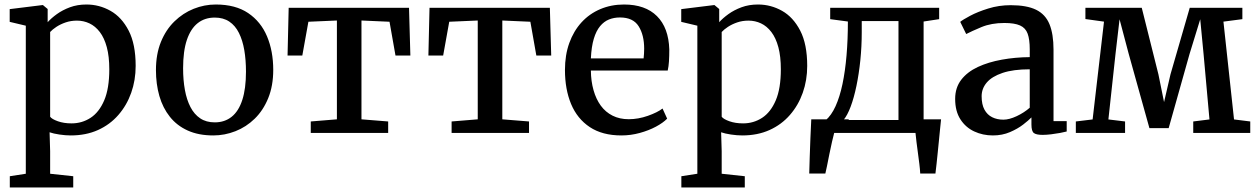

<svg xmlns="http://www.w3.org/2000/svg" viewBox="-20 -590 5586 852"><path d="M23.5 242V192L94.5 181V-476L23 -493V-549.5L168.5 -567.5H170.5L191.5 -550V-491.5Q207.5 -509.5 232.5 -527.5Q257.5 -545.5 290.5 -557.8Q323.5 -570 363.5 -570Q420.5 -570 470.2 -542Q520 -514 551 -454Q582 -394 582 -297.5Q582 -234 562.2 -178.2Q542.5 -122.5 505.2 -79.8Q468 -37 414.8 -13Q361.5 11 294 11Q270.5 11 243.8 7Q217 3 200 -3L202.5 80.5V181L305 192V242ZM297.5 -42.5Q344 -42.5 382 -67.2Q420 -92 442.5 -144.8Q465 -197.5 465 -282.5Q465 -339.5 454 -380.5Q443 -421.5 423 -447.8Q403 -474 377 -486.2Q351 -498.5 321.5 -498.5Q294.5 -498.5 271.2 -490.5Q248 -482.5 230.2 -470.8Q212.5 -459 202.5 -448V-72Q210 -61.5 236.5 -52Q263 -42.5 297.5 -42.5Z M672 -279Q672 -349.5 694 -403.8Q716 -458 754 -495Q792 -532 839.5 -551Q887 -570 937.5 -570Q1025 -570 1081.2 -532Q1137.5 -494 1165 -428.5Q1192.5 -363 1192.5 -280Q1192.5 -209 1170.2 -154.5Q1148 -100 1110.2 -63.2Q1072.5 -26.5 1024.8 -7.8Q977 11 926.5 11Q861 11 813 -10.8Q765 -32.5 733.8 -71.8Q702.5 -111 687.2 -164Q672 -217 672 -279ZM933 -47Q977 -47 1008 -71.8Q1039 -96.5 1055.2 -146.5Q1071.5 -196.5 1071.5 -272Q1071.5 -324 1064 -367.8Q1056.5 -411.5 1040.2 -444Q1024 -476.5 997.5 -494.2Q971 -512 933 -512Q888.5 -512 857.2 -487.2Q826 -462.5 809.2 -412.8Q792.5 -363 792.5 -287Q792.5 -234.5 800.5 -190.8Q808.5 -147 825.2 -114.8Q842 -82.5 868.5 -64.8Q895 -47 933 -47Z M1359 0V-51L1475 -60.5V-499L1348.5 -493.5L1321.5 -343.5H1256L1261 -555.5H1795L1801 -343.5H1735L1708.5 -493.5L1584 -499V-60.5L1702.5 -51V0Z M1984 0V-51L2100 -60.5V-499L1973.5 -493.5L1946.5 -343.5H1881L1886 -555.5H2420L2426 -343.5H2360L2333.5 -493.5L2209 -499V-60.5L2327.5 -51V0Z M2737.5 11Q2653 11 2597.2 -26Q2541.5 -63 2514.2 -128.5Q2487 -194 2487 -279.5Q2487 -345.5 2506.2 -399Q2525.5 -452.5 2560.5 -490.8Q2595.5 -529 2643.8 -549.5Q2692 -570 2749 -570Q2843.5 -570 2895.2 -518.5Q2947 -467 2950 -370.5Q2950 -340 2948.5 -317.2Q2947 -294.5 2943 -277H2602Q2602.5 -229.5 2613.8 -189.8Q2625 -150 2646 -121.2Q2667 -92.5 2698.2 -76.8Q2729.5 -61 2770 -61Q2812 -61 2854.8 -76Q2897.5 -91 2920 -108.5L2940.5 -63.5Q2922.5 -45 2890.8 -28Q2859 -11 2819 0Q2779 11 2737.5 11ZM2602 -331H2836Q2837 -339.5 2837.8 -352Q2838.5 -364.5 2838.5 -374Q2838.5 -434.5 2814 -473.5Q2789.5 -512.5 2731 -512.5Q2704.5 -512.5 2682.2 -503.5Q2660 -494.5 2642.8 -473.8Q2625.5 -453 2615 -418Q2604.5 -383 2602 -331Z M3003.5 242V192L3074.5 181V-476L3003 -493V-549.5L3148.5 -567.5H3150.5L3171.5 -550V-491.5Q3187.5 -509.5 3212.5 -527.5Q3237.5 -545.5 3270.5 -557.8Q3303.5 -570 3343.5 -570Q3400.5 -570 3450.2 -542Q3500 -514 3531 -454Q3562 -394 3562 -297.5Q3562 -234 3542.2 -178.2Q3522.5 -122.5 3485.2 -79.8Q3448 -37 3394.8 -13Q3341.5 11 3274 11Q3250.5 11 3223.8 7Q3197 3 3180 -3L3182.5 80.5V181L3285 192V242ZM3277.5 -42.5Q3324 -42.5 3362 -67.2Q3400 -92 3422.5 -144.8Q3445 -197.5 3445 -282.5Q3445 -339.5 3434 -380.5Q3423 -421.5 3403 -447.8Q3383 -474 3357 -486.2Q3331 -498.5 3301.5 -498.5Q3274.5 -498.5 3251.2 -490.5Q3228 -482.5 3210.2 -470.8Q3192.5 -459 3182.5 -448V-72Q3190 -61.5 3216.5 -52Q3243 -42.5 3277.5 -42.5Z M3624 0V-56H3643.5Q3669 -77.5 3687.8 -118.8Q3706.5 -160 3718.5 -217Q3730.5 -274 3736.5 -344.2Q3742.5 -414.5 3742.5 -494.5L3664 -505V-555.5H4147.5V-505L4078.5 -494.5V0ZM3723 -57.5H3967V-496.5H3804V-447.5Q3804 -384 3797.8 -323Q3791.5 -262 3780.5 -209Q3769.5 -156 3754.8 -116.8Q3740 -77.5 3723 -57.5ZM3571 180Q3572 145.5 3573.2 105.5Q3574.5 65.5 3576.2 23Q3578 -19.5 3580 -60.5H3748L3683 -5.5Q3678.5 11.5 3672.2 38.5Q3666 65.5 3660.2 94.5Q3654.5 123.5 3649.8 146.8Q3645 170 3642.5 180ZM4063.5 180Q4062.5 160.5 4059.5 136.5Q4056.5 112.5 4053.2 88Q4050 63.5 4047 40.8Q4044 18 4042.5 0L3997.5 -60.5H4156Q4154 -41 4151.5 -16.8Q4149 7.5 4146.5 34Q4144 60.5 4141.2 86.8Q4138.5 113 4136 137Q4133.5 161 4131 180Z M4386 11Q4341 11 4303 -6.8Q4265 -24.5 4241.8 -60.5Q4218.5 -96.5 4218.5 -151Q4218.5 -201 4245.5 -236Q4272.5 -271 4319.2 -292.8Q4366 -314.5 4425.5 -325.2Q4485 -336 4549.5 -336.5V-371Q4549.5 -415 4540.2 -440.5Q4531 -466 4506.5 -477Q4482 -488 4437 -488Q4379 -488 4335.2 -469.8Q4291.5 -451.5 4267.5 -439L4241 -493Q4251.5 -502 4284.8 -519.8Q4318 -537.5 4365.2 -552.2Q4412.5 -567 4465 -567Q4536 -567 4577.5 -546.8Q4619 -526.5 4637 -482.8Q4655 -439 4655 -369.5V-52.5H4713.5V-6.5Q4702.5 -3.5 4683.8 0Q4665 3.5 4644.2 6Q4623.5 8.5 4606.5 8.5Q4579 8.5 4568 0.5Q4557 -7.5 4557 -37.5V-69Q4544.5 -56 4520.2 -37.2Q4496 -18.5 4461.8 -3.8Q4427.5 11 4386 11ZM4432.5 -59Q4458.5 -59 4491.5 -74.5Q4524.5 -90 4549.5 -112V-282.5Q4476.5 -282.5 4429 -266.5Q4381.5 -250.5 4358.8 -223.8Q4336 -197 4336 -163Q4336 -126.5 4348.5 -103.5Q4361 -80.5 4382.8 -69.8Q4404.5 -59 4432.5 -59Z M4754 0V-51L4828.5 -60L4879 -494L4796.5 -505.5V-555.5H5046.5L5120.5 -260L5145.5 -137L5174 -260L5259.5 -555.5H5493V-505L5409 -494L5456 -60L5528 -51V0H5275V-51L5347 -60L5321 -348.5L5306 -504.5L5258.5 -350L5166 -21.5H5080.5L4988.5 -351.5L4948 -504.5L4930 -350L4898.5 -60L4972.5 -51V0Z"/></svg>

Font: Merriweather Medium
Style: Regular
Weight: 500
Version: Version 2.100